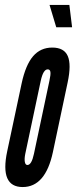

<svg xmlns="http://www.w3.org/2000/svg" viewBox="-20 -747 311 775"><path d="M71.5 8Q163.5 8 193.5 -133L253 -414Q268.5 -486.5 253.5 -520.8Q238.5 -555 191 -555Q143.5 -555 113.5 -520Q83.5 -485 67.5 -411L9 -136Q-21.5 8 71.5 8ZM90.5 -81Q82.5 -81 80.2 -93.5Q78 -106 82 -126L144.5 -421Q154.5 -467 172.5 -467Q182 -467 183.5 -456.5Q185 -446 179.5 -421L117 -126Q107.5 -81 90.5 -81ZM207 -637H271L260 -727H180Z"/></svg>

Font: League Gothic Condensed Italic
Style: Regular
Weight: 400
Width: 3
Designer: The League of Moveable Type
Version: Version 1.600; ttfautohint (v1.8.3)